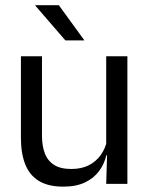

<svg xmlns="http://www.w3.org/2000/svg" viewBox="-20 -703 573 734"><path d="M140.5 -488V-184.5Q140.5 -146 151.2 -117.2Q162 -88.5 186.5 -72.8Q211 -57 252.5 -57Q291.5 -57 319.5 -71.2Q347.5 -85.5 365.2 -110.5Q383 -135.5 389.5 -167L404 -109.5H386.5Q379 -76.5 359 -49.2Q339 -22 305.2 -5.8Q271.5 10.5 222 10.5Q164.5 10.5 128.8 -11.2Q93 -33 76.5 -74.8Q60 -116.5 60 -175.5V-488ZM467 -488V0H386L389.5 -117L386 -122V-488ZM205 -683 302 -549.5V-548.5H230L115 -681.5V-683Z"/></svg>

Font: Anek Odia
Style: Regular
Weight: 400
Designer: Yesha Goshar & Mahesh Sahu (Odia), Yesha Goshar (Latin)
Foundry: Ek Type
Version: Version 1.003